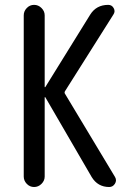

<svg xmlns="http://www.w3.org/2000/svg" viewBox="-20 -750 540 770"><path d="M75.2 -42V-688.5Q75.2 -705.1 87.4 -717.8Q99.6 -730.5 116.7 -730.5Q133.8 -730.5 146.5 -717.8Q159.2 -705.1 159.2 -688.5V-401.4Q159.2 -400.4 160.2 -400.4Q162.1 -400.4 162.1 -401.4L341.8 -691.4Q366.2 -730.5 414.1 -730.5Q428.7 -730.5 436 -717.3Q443.4 -704.1 434.6 -691.4L242.2 -386.7Q236.3 -378.9 241.2 -373L441.4 -40Q449.2 -26.4 440.9 -13.2Q432.6 0 418 0Q372.1 0 347.7 -40L162.1 -359.4Q162.1 -360.4 160.2 -360.4Q159.2 -360.4 159.2 -359.4V-42Q159.2 -25.4 146.5 -12.7Q133.8 0 116.7 0Q99.6 0 87.4 -12.7Q75.2 -25.4 75.2 -42Z"/></svg>

Font: Rounded Mgen+ 1mn regular
Style: Regular
Weight: 400
Designer: [Source Han Sans]
Ryoko NISHIZUKA  (kana & ideographs); Paul D. Hunt (Latin, Greek & Cyrillic); Wenlong ZHANG  (bopomofo
Version: Version 1.059.20150602